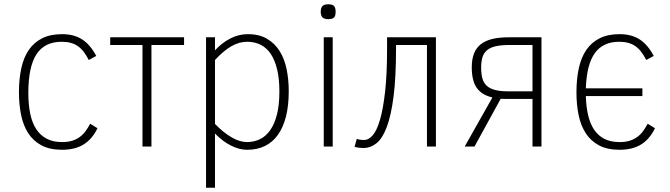

<svg xmlns="http://www.w3.org/2000/svg" viewBox="-20 -687 3142 900"><path d="M437 -85.9Q412.1 -34.7 371.8 -9.8Q331.5 15.1 271 15.1Q213.4 15.1 174.6 -5.6Q135.7 -26.4 112.3 -62.7Q88.9 -99.1 78.9 -148.2Q68.8 -197.3 68.8 -253.9Q68.8 -316.4 79.8 -366.9Q90.8 -417.5 115 -452.9Q139.2 -488.3 177.7 -507.6Q216.3 -526.9 271 -526.9Q327.1 -526.9 365.2 -502.2Q403.3 -477.5 431.2 -424.8L396 -405.8Q384.8 -427.7 372.6 -443.8Q360.4 -460 345.2 -470.5Q330.1 -481 311.5 -486.1Q293 -491.2 269 -491.2Q189.5 -491.2 151.1 -432.9Q112.8 -374.5 112.8 -251Q112.8 -197.3 121.6 -154.5Q130.4 -111.8 149.4 -82.3Q168.5 -52.7 198.5 -36.9Q228.5 -21 271 -21Q298.8 -21 319.3 -27.6Q339.8 -34.2 355.2 -45.9Q370.6 -57.6 381.8 -73.2Q393.1 -88.9 402.8 -106.9Z M842.8 -476.1H689.9V0H647.9V-476.1H496.6V-512.2H842.8Z M1333.5 -259.8Q1333.5 -192.4 1320.6 -141.1Q1307.6 -89.8 1282.7 -54.9Q1257.8 -20 1221.4 -2.4Q1185.1 15.1 1137.7 15.1Q1102.5 15.1 1063.5 -4.2Q1024.4 -23.4 987.8 -61V192.9H945.8V-512.2H987.8V-451.2Q1019.5 -485.8 1059.1 -506.3Q1098.6 -526.9 1141.6 -526.9Q1195.3 -526.9 1231.9 -505.1Q1268.6 -483.4 1291.3 -446.8Q1314 -410.2 1323.7 -361.8Q1333.5 -313.5 1333.5 -259.8ZM1289.6 -257.8Q1289.6 -317.4 1279.1 -361.3Q1268.6 -405.3 1249.3 -434.1Q1230 -462.9 1201.9 -477.1Q1173.8 -491.2 1138.7 -491.2Q1100.1 -491.2 1063.5 -469.7Q1026.9 -448.2 987.8 -405.8V-106Q1028.3 -64.5 1066.4 -42.7Q1104.5 -21 1137.7 -21Q1170.4 -21 1198.2 -34.4Q1226.1 -47.9 1246.3 -76.4Q1266.6 -105 1278.1 -149.9Q1289.6 -194.8 1289.6 -257.8Z M1553.2 -631.8Q1553.2 -611.3 1545.2 -604.2Q1537.1 -597.2 1518.6 -597.2Q1498.5 -597.2 1491 -606.2Q1483.4 -615.2 1483.4 -631.8Q1483.4 -649.9 1491.5 -658.4Q1499.5 -667 1518.6 -667Q1538.1 -667 1545.7 -658.9Q1553.2 -650.9 1553.2 -631.8ZM1497.6 0V-512.2H1539.6V0Z M1836.4 -476.1V-460.9Q1836.4 -326.2 1825 -236.1Q1813.5 -146 1793.2 -92Q1772.9 -38.1 1744.9 -15.6Q1716.8 6.8 1683.1 6.8Q1674.8 6.8 1662.6 5.4Q1650.4 3.9 1642.1 1L1652.3 -36.1Q1658.2 -33.7 1667.5 -32.2Q1676.8 -30.8 1687.5 -30.8Q1707.5 -30.8 1726.8 -52.5Q1746.1 -74.2 1761 -124.8Q1775.9 -175.3 1785.2 -257.6Q1794.4 -339.8 1794.4 -460.9V-512.2H2023.4V0H1981.4V-476.1Z M2364.3 -223.1Q2354.5 -223.1 2345.5 -223.1Q2336.4 -223.1 2327.1 -224.1L2204.1 0H2158.2L2288.1 -230Q2237.8 -242.2 2214.6 -275.4Q2191.4 -308.6 2191.4 -371.1Q2191.4 -409.2 2201.9 -436Q2212.4 -462.9 2233.9 -479.7Q2255.4 -496.6 2288.1 -504.4Q2320.8 -512.2 2365.2 -512.2H2518.1V0H2476.1V-223.1ZM2235.4 -370.1Q2235.4 -340.3 2241.2 -319.3Q2247.1 -298.3 2261.7 -284.9Q2276.4 -271.5 2301.3 -265.1Q2326.2 -258.8 2364.3 -258.8H2476.1V-476.1H2368.2Q2329.1 -476.1 2303.5 -470.2Q2277.8 -464.4 2262.7 -451.4Q2247.6 -438.5 2241.5 -418.5Q2235.4 -398.4 2235.4 -370.1Z M3050.3 -85.9Q3025.4 -34.7 2985.1 -9.8Q2944.8 15.1 2884.3 15.1Q2826.7 15.1 2787.8 -5.6Q2749 -26.4 2725.6 -62.7Q2702.1 -99.1 2692.1 -148.2Q2682.1 -197.3 2682.1 -253.9Q2682.1 -316.4 2693.1 -366.9Q2704.1 -417.5 2728.3 -452.9Q2752.4 -488.3 2791 -507.6Q2829.6 -526.9 2884.3 -526.9Q2940.4 -526.9 2978.5 -502.2Q3016.6 -477.5 3044.4 -424.8L3009.3 -405.8Q2998 -427.7 2985.8 -443.8Q2973.6 -460 2958.5 -470.5Q2943.4 -481 2924.8 -486.1Q2906.2 -491.2 2882.3 -491.2Q2806.6 -491.2 2768.3 -438Q2730 -384.8 2726.1 -272.9H2991.2V-236.8H2726.1Q2727.5 -186 2737.1 -146Q2746.6 -106 2765.6 -78.1Q2784.7 -50.3 2814 -35.6Q2843.3 -21 2884.3 -21Q2912.1 -21 2932.6 -27.6Q2953.1 -34.2 2968.5 -45.9Q2983.9 -57.6 2995.1 -73.2Q3006.3 -88.9 3016.1 -106.9Z"/></svg>

Font: Clear Sans Thin
Style: Regular
Weight: 250
Foundry: Intel Corporation
Version: Version 1.00